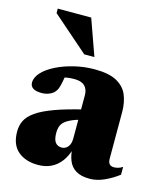

<svg xmlns="http://www.w3.org/2000/svg" viewBox="-105 -756 727 851"><g transform="rotate(15 258.0 -331.0)"><path d="M288 -276.5 287.5 -229.5Q256.5 -221.5 237 -212.2Q217.5 -203 207.5 -192.8Q197.5 -182.5 194 -170.2Q190.5 -158 190.5 -144.5Q190.5 -113 201 -99.8Q211.5 -86.5 230.5 -86.5Q241.5 -86.5 250.8 -93Q260 -99.5 265 -111Q270 -122.5 270 -137V-338Q270 -364 254.8 -379.2Q239.5 -394.5 207.5 -394.5Q192.5 -394.5 178.8 -392.8Q165 -391 155 -387.5L168 -427Q163.5 -389.5 159.2 -368.8Q155 -348 150.8 -337.5Q146.5 -327 140.5 -320.5Q132.5 -310.5 116.5 -303.8Q100.5 -297 81.5 -297Q55.5 -297 42.2 -305.8Q29 -314.5 29 -331Q29 -355 50.2 -378Q71.5 -401 108 -419.2Q144.5 -437.5 190 -448.5Q235.5 -459.5 283.5 -459.5Q349 -459.5 385 -439.5Q421 -419.5 435 -385.2Q449 -351 449 -307.5V-94Q449 -83.5 452 -76.2Q455 -69 461 -65.5Q467 -62 476 -62Q484.5 -62 494.8 -64.5Q505 -67 516 -74.5V-38.5Q486 -15.5 452 -0.2Q418 15 386 15Q346 15 322.5 0.8Q299 -13.5 288.5 -39.5Q278 -65.5 276.5 -100L283 -99Q272 -59 252.5 -34Q233 -9 207 3Q181 15 148.5 15Q91 15 56.2 -14.8Q21.5 -44.5 21.5 -105Q21.5 -132.5 32.8 -155.2Q44 -178 72.8 -198.2Q101.5 -218.5 153.8 -237.8Q206 -257 288 -276.5ZM267 -511.5H220.5L54.5 -656.5V-677H208Z"/></g></svg>

Font: Newsreader 24pt ExtraBold
Style: Regular
Weight: 800
Designer: Hugues Gentile
Foundry: Production Type
Version: Version 1.003